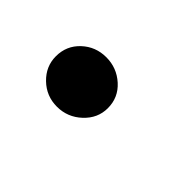

<svg xmlns="http://www.w3.org/2000/svg" viewBox="-33 -415 269 269"><g transform="rotate(45 101.5 -280.0)"><path d="M73 -231Q52 -231 37 -245.5Q22 -260 22 -280Q22 -301 37 -315Q52 -329 73 -329Q94 -329 109.5 -315Q125 -301 125 -280Q125 -260 109.5 -245.5Q94 -231 73 -231Z"/></g></svg>

Font: Alumni Sans Thin SemiBold
Style: Italic
Weight: 600
Italic angle: -8°
Version: Version 1.016